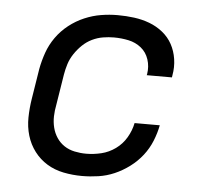

<svg xmlns="http://www.w3.org/2000/svg" viewBox="-44 -575 688 630"><g transform="rotate(5 300.0 -260.0)"><path d="M248 8Q217 8 187 2Q157 -4 132.5 -19Q108 -34 90.5 -57Q73 -80 64.5 -108.5Q56 -137 56.5 -168Q57 -199 62 -230L78 -330Q83 -357 92.5 -384Q102 -411 119 -435Q136 -459 159.5 -477.5Q183 -496 210 -507.5Q237 -519 264.5 -523.5Q292 -528 319 -528Q347 -528 373.5 -524.5Q400 -521 424 -512Q448 -503 468 -487Q488 -471 500 -449Q512 -427 516 -400.5Q520 -374 515 -347L514 -340H431L432 -344Q436 -369 428.5 -392Q421 -415 403 -429.5Q385 -444 361.5 -449Q338 -454 313 -454Q296 -454 277.5 -451Q259 -448 241.5 -439.5Q224 -431 210 -417.5Q196 -404 185 -387.5Q174 -371 168.5 -353.5Q163 -336 160 -318L144 -218Q140 -198 139.5 -179Q139 -160 143.5 -142Q148 -124 158 -109Q168 -94 183 -84Q198 -74 217 -70Q236 -66 255 -66Q280 -66 305 -72Q330 -78 351.5 -93.5Q373 -109 386.5 -132Q400 -155 405 -180H488Q483 -154 472.5 -128Q462 -102 444.5 -79.5Q427 -57 403.5 -39.5Q380 -22 354.5 -11Q329 0 302 4Q275 8 248 8Z"/></g></svg>

Font: Iosevka Extended Oblique
Style: Regular
Weight: 400
Width: 7
Italic angle: -9°
Monospace: yes
Designer: Belleve Invis
Foundry: Belleve Invis
Version: Version 32.0.1; ttfautohint (v1.8.4)